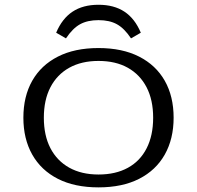

<svg xmlns="http://www.w3.org/2000/svg" viewBox="-20 -787 839 818"><path d="M399.6 11.3Q298.1 11.3 226.6 -25.1Q155.1 -61.5 117.3 -128.5Q79.6 -195.4 79.6 -285.5Q79.6 -376.3 117.3 -442.9Q155.1 -509.4 226.6 -545.8Q298.1 -582.3 399.6 -582.3Q501.2 -582.3 572.7 -545.8Q644.2 -509.4 682 -442.9Q719.7 -376.3 719.7 -285.5Q719.7 -195.4 682 -128.5Q644.2 -61.5 572.7 -25.1Q501.2 11.3 399.6 11.3ZM399.6 -43.5Q472.7 -43.5 524.9 -72.2Q577.2 -100.9 604.8 -155.4Q632.5 -209.8 632.5 -285.5Q632.5 -361.2 604.5 -415.2Q576.4 -469.2 524.6 -498.3Q472.7 -527.4 399.6 -527.4Q327.4 -527.4 275.1 -498.4Q222.9 -469.3 194.8 -415.2Q166.8 -361.2 166.8 -285.5Q166.8 -209.8 194.8 -155.7Q222.9 -101.7 275.1 -72.6Q327.4 -43.5 399.6 -43.5ZM399.6 -766.7Q465.8 -766.7 510.3 -737.2Q554.7 -707.8 579.9 -647.6L538.2 -623.5Q509.9 -666.1 478.3 -683.6Q446.7 -701.2 399.6 -701.2Q352.6 -701.2 321 -683.6Q289.4 -666.1 261 -623.5L219.3 -647.6Q244.6 -707.8 289 -737.2Q333.5 -766.7 399.6 -766.7Z"/></svg>

Font: Playfair 5pt SemiExpanded Light
Style: Regular
Weight: 300
Width: 6
Designer: Claus Eggers Sørensen
Foundry: Claus Eggers Sørensen
Version: Version 2.203